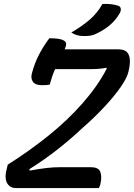

<svg xmlns="http://www.w3.org/2000/svg" viewBox="-20 -949 676 969"><path d="M479 0H60Q29 0 15 -26.5Q1 -53 16 -105L19 -118Q127 -186 223.5 -263.5Q320 -341 395 -426Q433 -469 464 -513Q495 -557 519 -603L516 -607Q497 -603 476 -601.5Q455 -600 427 -600H258Q250 -583 243.5 -563.5Q237 -544 231 -522Q216 -519 193 -519Q158 -519 146 -536.5Q134 -554 141 -579Q154 -629 176.5 -672.5Q199 -716 229 -756Q279 -756 298.5 -746.5Q318 -737 313 -719Q311 -711 306 -700H577Q609 -700 622 -684.5Q635 -669 635.5 -645Q636 -621 630 -595L628 -586Q621 -556 590 -511Q559 -466 509 -412Q459 -358 394 -301Q340 -250 273 -197Q206 -144 128 -95L130 -88Q179 -97 214 -101Q249 -105 277 -105H439Q478 -105 486.5 -81Q495 -57 487 -22Q486 -15 483.5 -10Q481 -5 479 0ZM497 -929Q545 -931 577 -920Q588 -916 589.5 -905Q591 -894 584 -882Q565 -849 537 -824.5Q509 -800 472 -782Q456 -773 441 -770Q426 -767 406 -767Q384 -767 368.5 -771.5Q353 -776 340 -785Q395 -817 433.5 -850.5Q472 -884 497 -929Z"/></svg>

Font: Recursive Mn Csl St Med
Style: Italic
Weight: 500
Italic angle: -15°
Monospace: yes
Version: Version 1.079;hotconv 1.0.112;makeotfexe 2.5.65598; ttfautoh